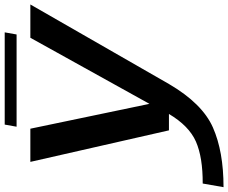

<svg xmlns="http://www.w3.org/2000/svg" viewBox="-137 -641 970 816"><g transform="rotate(-90 348.0 -233.0)"><path d="M202 0H399L737 -589H595.5L315 -83.5H314.5L209 -589H68ZM-39.5 232Q112 232 214 187Q316 142 399 0L272 -0.5Q221 85.5 154 114.8Q87 144 -24 143.5ZM217.5 -647.5H609.5L618.5 -698H226.5Z"/></g></svg>

Font: Anybody Expanded Medium
Style: Italic
Weight: 500
Width: 7
Italic angle: -10°
Version: Version 1.113;gftools[0.9.25]